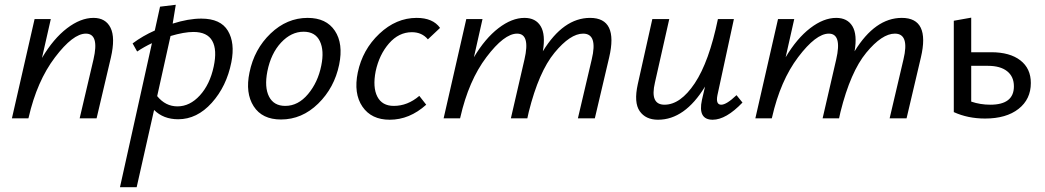

<svg xmlns="http://www.w3.org/2000/svg" viewBox="-20 -496 4383 805"><path d="M372 -421Q423 -421 443.5 -379.5Q464 -338 445 -255L385 0H314L372 -247Q397 -355 340 -355Q286 -355 210.5 -255.5Q135 -156 100 -3L99 0H30L125 -416H193L156 -253Q204 -334 261 -377.5Q318 -421 372 -421Z M824 -418Q905 -418 935.5 -367Q966 -316 950 -235Q930 -134 868 -65Q806 4 727 4Q665 4 626 -35L553 289H483L617 -315Q585 -300 555 -280L536 -314Q579 -346 629 -368L651 -468L717 -476L704 -397Q770 -418 824 -418ZM876 -217Q891 -287 870 -324.5Q849 -362 791 -362Q752 -362 695 -345L639 -93Q674 -50 724 -50Q776 -50 818 -96Q860 -142 876 -217Z M1158 5Q1079 5 1043.5 -50.5Q1008 -106 1026 -192Q1046 -290 1114.5 -355.5Q1183 -421 1270 -421Q1348 -421 1384 -367Q1420 -313 1402 -225Q1382 -128 1314 -61.5Q1246 5 1158 5ZM1176 -52Q1230 -52 1271.5 -101.5Q1313 -151 1327 -221Q1340 -284 1321 -323.5Q1302 -363 1253 -363Q1201 -363 1158.5 -317.5Q1116 -272 1101 -197Q1088 -130 1108 -91Q1128 -52 1176 -52Z M1774 -331Q1749 -361 1707 -361Q1652 -361 1611 -314Q1570 -267 1555 -197Q1542 -130 1562 -91Q1582 -52 1631 -52Q1689 -52 1738 -94L1767 -57Q1697 6 1614 6Q1537 6 1499.5 -49Q1462 -104 1480 -192Q1500 -288 1570.5 -354.5Q1641 -421 1727 -421Q1795 -421 1825 -379Z M2454 -421Q2573 -421 2534 -255L2474 0H2403L2461 -247Q2487 -355 2425 -355Q2371 -355 2305 -275Q2239 -195 2197 -27L2191 0H2122L2179 -247Q2204 -355 2148 -355Q2094 -355 2019.5 -256.5Q1945 -158 1910 -4L1909 0H1840L1935 -416H2003L1967 -256Q2014 -335 2070 -378Q2126 -421 2179 -421Q2226 -421 2247 -386Q2268 -351 2256 -281Q2342 -421 2454 -421Z M3068 -97 3093 -66Q3024 6 2968 6Q2905 6 2923 -77L2936 -133Q2851 6 2739 6Q2687 6 2662 -30Q2637 -66 2654 -143L2715 -416H2786L2726 -150Q2704 -57 2766 -57Q2833 -57 2893 -147Q2953 -237 2990 -416H3057L2988 -97Q2980 -57 3004 -57Q3026 -57 3068 -97Z M3761 -421Q3880 -421 3841 -255L3781 0H3710L3768 -247Q3794 -355 3732 -355Q3678 -355 3612 -275Q3546 -195 3504 -27L3498 0H3429L3486 -247Q3511 -355 3455 -355Q3401 -355 3326.5 -256.5Q3252 -158 3217 -4L3216 0H3147L3242 -416H3310L3274 -256Q3321 -335 3377 -378Q3433 -421 3486 -421Q3533 -421 3554 -386Q3575 -351 3563 -281Q3649 -421 3761 -421Z M4136 -277Q4214 -277 4258 -243Q4302 -209 4302 -148Q4302 -80 4250.5 -39.5Q4199 1 4110 1Q4038 1 3979 -26V-409L4052 -422V-277ZM4132 -57Q4231 -57 4231 -134Q4231 -175 4202.5 -197.5Q4174 -220 4122 -220H4052V-70Q4090 -57 4132 -57Z"/></svg>

Font: EauTestInfant Medium
Style: Italic
Weight: 500
Italic angle: -12°
Designer: Christian Thalmann (Catharsis Fonts)
Version: Version 0.001;PS 000.001;hotconv 1.0.88;makeotf.lib2.5.64775